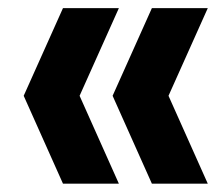

<svg xmlns="http://www.w3.org/2000/svg" viewBox="-20 -520 552 474"><path d="M135.5 -66.5 38.5 -283.5 135.5 -500H273.5L176.5 -283.5L273.5 -66.5ZM355 -66.5 258 -283.5 355 -500H493L396 -283.5L493 -66.5Z"/></svg>

Font: Encode Sans Condensed
Style: Bold
Weight: 700
Width: 3
Designer: Multiple Designers
Foundry: Impallari Type
Version: Version 3.000; ttfautohint (v1.8.3) -l 8 -r 50 -G 200 -x 14 